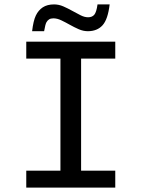

<svg xmlns="http://www.w3.org/2000/svg" viewBox="-20 -847 640 867"><path d="M98.6 -658.7H500.5V-582.5H346.2V-76.2H500.5V0H98.6V-76.2H252.9V-582.5H98.6ZM376.5 -706.1Q356 -706.1 335.4 -715.1Q314.9 -724.1 295.4 -735.1Q275.9 -746.1 257.1 -755.1Q238.3 -764.2 221.2 -764.2Q209 -764.2 201.7 -759.5Q194.3 -754.9 189.5 -746.1Q184.6 -737.3 179.2 -706.1H125Q130.4 -752.9 141.8 -776.9Q153.3 -800.8 173.3 -814Q193.4 -827.1 224.1 -827.1Q245.6 -827.1 266.1 -818.1Q286.6 -809.1 306.2 -798.1Q325.7 -787.1 343.8 -778.1Q361.8 -769 377.9 -769Q396 -769 405.8 -780.5Q415.5 -792 420.4 -827.1H475.1Q467.3 -759.8 443.1 -732.9Q418.9 -706.1 376.5 -706.1Z"/></svg>

Font: Cousine
Style: Regular
Weight: 400
Monospace: yes
Designer: Steve Matteson
Foundry: Ascender Corporation
Version: Version 1.20